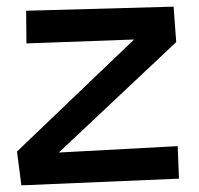

<svg xmlns="http://www.w3.org/2000/svg" viewBox="-20 -517 596 574"><path d="M155.8 -61 511.2 -80.1 515.1 17.1 43.9 37.1 30.8 -64 380.9 -398.9 59.1 -387.2 58.1 -484.9 499 -497.1 506.8 -391.1Z"/></svg>

Font: Preahvihear
Style: Regular
Weight: 400
Designer: Danh Hong
Version: Version 8.002; ttfautohint (v1.8.3)